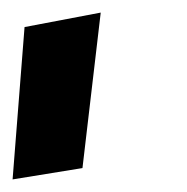

<svg xmlns="http://www.w3.org/2000/svg" viewBox="-21 -631 297 305"><path d="M110 -364 139 -611 18 -588 -1 -346Z"/></svg>

Font: Gamestation Warped
Style: Italic
Weight: 400
Designer: Jonas Hecksher
Foundry: Jonas Hecksher, Playtypeª, e-types AS
Version: Version 1.003